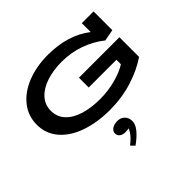

<svg xmlns="http://www.w3.org/2000/svg" viewBox="-241 -982 1650 1650"><g transform="rotate(-45 584.0 -157.5)"><path d="M219 -342Q219 -268 266.5 -216.5Q314 -165 398 -139Q482 -113 591 -113Q688 -113 779.5 -137.5Q871 -162 928 -199V-253H591V-372H1083V-133Q988 -68 859 -27.5Q730 13 584 13Q430 13 308.5 -29.5Q187 -72 118 -152.5Q49 -233 49 -342Q49 -449 114 -530.5Q179 -612 291 -656Q403 -700 540 -700Q783 -700 940 -578V-686H1083V-458L978 -438Q898 -502 797.5 -538Q697 -574 583 -574Q480 -574 397 -546.5Q314 -519 266.5 -466.5Q219 -414 219 -342ZM522 385 489 351Q534 317 558 285Q582 253 584 236Q575 242 543 242Q510 242 490.5 226.5Q471 211 471 186Q471 159 496.5 141.5Q522 124 562 124Q600 124 626.5 149Q653 174 653 217Q653 256 617.5 299Q582 342 522 385Z"/></g></svg>

Font: BioRhyme Expanded ExtraBold
Style: Regular
Weight: 800
Width: 7
Designer: Aoife Mooney
Foundry: Aoife Mooney Type
Version: Version 1.001